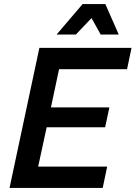

<svg xmlns="http://www.w3.org/2000/svg" viewBox="-20 -926 668 946"><path d="M27 0 174 -690H628L606 -585H271L231 -397H519L498 -299H210L168 -105H508L486 0ZM259 -756 387 -906H499L565 -756H476L431 -837L354 -756Z"/></svg>

Font: Radio Canada Medium
Style: Italic
Weight: 500
Italic angle: -12°
Designer: Charles Daoud, Etienne Aubert Bonn, Alexandre Saumier Demers, Jacques Le Bailly
Foundry: Radio-Canada
Version: Version 2.104; ttfautohint (v1.8.4.7-5d5b);gftools[0.9.28.de